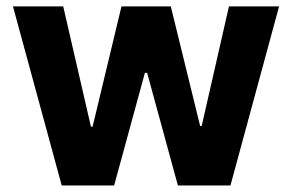

<svg xmlns="http://www.w3.org/2000/svg" viewBox="-20 -565 890 585"><path d="M168 0 19.5 -545.5H172.6L257.1 -179H262.1L350.1 -545.5H500.4L589.8 -181.1H594.5L677.6 -545.5H830.3L682.2 0H522L428.3 -343H421.5L327.8 0Z"/></svg>

Font: InterMG
Style: Bold
Weight: 700
Designer: Rasmus Andersson
Foundry: rsms
Version: Version 3.019;December 26, 2023;FontCreator 15.0.0.2955 64-b